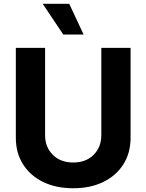

<svg xmlns="http://www.w3.org/2000/svg" viewBox="-20 -979 769 1009"><path d="M512.4 -727.3H666.2V-255Q666.2 -175.4 628.6 -115.8Q590.9 -56.1 523.1 -22.9Q455.3 10.3 364.7 10.3Q274.1 10.3 206.3 -22.9Q138.5 -56.1 100.9 -115.8Q63.2 -175.4 63.2 -255V-727.3H217V-268.1Q217 -206 257.5 -165.5Q297.9 -125 364.7 -125Q431.8 -125 472.1 -165.5Q512.4 -206 512.4 -268.1ZM312.5 -797.6 204.2 -959.2H343.7L419.4 -797.6Z"/></svg>

Font: Inter Zeller
Style: Bold
Weight: 700
Designer: Rasmus Andersson; Joe Bland
Foundry: zeller
Version: Version 3.015;git-dec3a8cb1